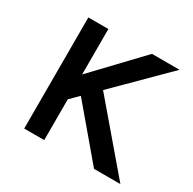

<svg xmlns="http://www.w3.org/2000/svg" viewBox="-110 -568 683 681"><g transform="rotate(30 231.0 -228.0)"><path d="M150 0H68V-455H150V-269L328 -456H441L242 -258L462 0H354L184 -201L150 -167Z"/></g></svg>

Font: Average Sans
Style: Regular
Weight: 400
Designer: Eduardo Rodriguez Tunni
Foundry: Eduardo Rodriguez Tunni
Version: Version 1.002